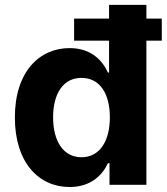

<svg xmlns="http://www.w3.org/2000/svg" viewBox="-20 -747 675 776"><path d="M40.1 -272C40.1 -89.5 137.1 8.9 261.4 8.9C349.4 8.9 395.2 -41.9 416.2 -87.4H422.6V0H571.7V-582.7H633.9V-671.9H571.7V-727.3H420.8V-671.9H279.5V-582.7H420.8V-453.8H416.2C396 -498.2 352.3 -552.6 261 -552.6C141.3 -552.6 40.1 -459.5 40.1 -272ZM309.3 -432.2C382.8 -432.2 424 -370 424 -272.7C424 -175.4 382.1 -111.5 309.3 -111.5C235.1 -111.5 194.6 -177.6 194.6 -272.7C194.6 -367.2 234.4 -432.2 309.3 -432.2Z"/></svg>

Font: Inter-Hewn
Style: Bold
Weight: 700
Designer: Rasmus Andersson
Foundry: rsms
Version: Version 3.012;git-f93a4a705